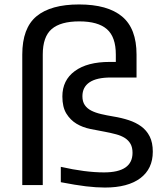

<svg xmlns="http://www.w3.org/2000/svg" viewBox="-20 -831 739 862"><path d="M80 -586Q80 -705 144 -758Q208 -811 335 -811Q463 -811 528 -757Q593 -703 593 -586V-483H477Q414 -483 382 -461.5Q350 -440 350 -399Q350 -375 360.5 -359.5Q371 -344 389.5 -334.5Q408 -325 433.5 -319Q459 -313 489 -308Q526 -302 558 -291.5Q590 -281 614 -263.5Q638 -246 652 -218.5Q666 -191 666 -150Q666 -73 610 -31Q554 11 451 11Q412 11 366 5.5Q320 0 253 -13V-82Q363 -57 447 -57Q575 -57 575 -145Q575 -169 566 -185Q557 -201 540.5 -211.5Q524 -222 501.5 -228Q479 -234 453 -239Q420 -245 385.5 -252Q351 -259 323.5 -275.5Q296 -292 278 -321Q260 -350 260 -398Q260 -471 316 -512Q372 -553 472 -553H500V-586Q500 -665 460 -700Q420 -735 336 -735Q252 -735 212 -700.5Q172 -666 172 -586V0H80Z"/></svg>

Font: Encode Sans Wide
Style: Regular
Weight: 400
Designer: Pablo Impallari, Andres Torresi
Foundry: Pablo Impallari, Andres Torresi
Version: Version 1.000; ttfautohint (v1.00) -l 8 -r 50 -G 200 -x 14 -